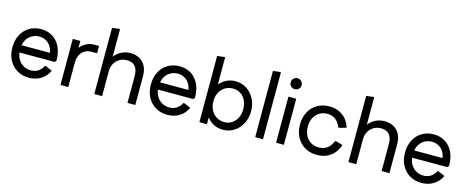

<svg xmlns="http://www.w3.org/2000/svg" viewBox="-38 -1367 4908 2017"><g transform="rotate(15 2415.5 -358.5)"><path d="M287 13Q214 13 158 -20.5Q102 -54 70.5 -113Q39 -172 39 -251Q39 -329 70 -388.5Q101 -448 156.5 -481Q212 -514 284 -514Q355 -514 408.5 -480.5Q462 -447 492 -386Q522 -325 522 -244V-232L507 -218H86V-297H476L436 -281Q433 -329 412 -363Q391 -397 358 -415.5Q325 -434 284 -434Q240 -434 203 -412.5Q166 -391 145 -352Q124 -313 124 -262V-242Q124 -192 145 -152.5Q166 -113 203 -90Q240 -67 287 -67Q333 -67 367 -89.5Q401 -112 420 -151H432L502 -120Q474 -58 417.5 -22.5Q361 13 287 13Z M629 0V-501H711V-360L687 -375Q705 -433 754 -467Q803 -501 864 -501H915V-421H851Q810 -421 779.5 -401.5Q749 -382 731.5 -347.5Q714 -313 714 -267V0Z M997 0V-720L1079 -730L1082 -722V-360L1055 -375Q1069 -418 1099 -449Q1129 -480 1169.5 -497Q1210 -514 1256 -514Q1310 -514 1352.5 -491Q1395 -468 1419 -423Q1443 -378 1443 -310V0H1358V-289Q1358 -343 1342 -374.5Q1326 -406 1298.5 -419Q1271 -432 1236 -432Q1198 -432 1162.5 -413.5Q1127 -395 1104.5 -358Q1082 -321 1082 -266V0Z M1793 13Q1720 13 1664 -20.5Q1608 -54 1576.5 -113Q1545 -172 1545 -251Q1545 -329 1576 -388.5Q1607 -448 1662.5 -481Q1718 -514 1790 -514Q1861 -514 1914.5 -480.5Q1968 -447 1998 -386Q2028 -325 2028 -244V-232L2013 -218H1592V-297H1982L1942 -281Q1939 -329 1918 -363Q1897 -397 1864 -415.5Q1831 -434 1790 -434Q1746 -434 1709 -412.5Q1672 -391 1651 -352Q1630 -313 1630 -262V-242Q1630 -192 1651 -152.5Q1672 -113 1709 -90Q1746 -67 1793 -67Q1839 -67 1873 -89.5Q1907 -112 1926 -151H1938L2008 -120Q1980 -58 1923.5 -22.5Q1867 13 1793 13Z M2397 13Q2345 13 2301.5 -8Q2258 -29 2227.5 -66Q2197 -103 2183 -150V-351Q2197 -399 2227.5 -435.5Q2258 -472 2301.5 -493Q2345 -514 2397 -514Q2465 -514 2518 -480Q2571 -446 2603 -386.5Q2635 -327 2635 -251Q2635 -174 2603 -114.5Q2571 -55 2518 -21Q2465 13 2397 13ZM2140 0V-720L2222 -730L2225 -722V-322L2207 -251L2222 -179V0ZM2391 -68Q2437 -68 2473 -91.5Q2509 -115 2529.5 -156Q2550 -197 2550 -251Q2550 -305 2529.5 -346Q2509 -387 2473 -410Q2437 -433 2391 -433Q2343 -433 2305.5 -410Q2268 -387 2246.5 -346Q2225 -305 2225 -251Q2225 -197 2246.5 -156Q2268 -115 2305.5 -91.5Q2343 -68 2391 -68Z M2747 0V-720L2829 -730L2832 -722V0Z M2974 0V-501H3059V0ZM3017 -594Q2992 -594 2975 -611Q2958 -628 2958 -653Q2958 -678 2975 -695.5Q2992 -713 3017 -713Q3042 -713 3059.5 -695.5Q3077 -678 3077 -653Q3077 -628 3059.5 -611Q3042 -594 3017 -594Z M3420 13Q3345 13 3288 -20.5Q3231 -54 3199 -113Q3167 -172 3167 -251Q3167 -329 3199 -388.5Q3231 -448 3288 -481Q3345 -514 3420 -514Q3477 -514 3522.5 -493.5Q3568 -473 3600.5 -435.5Q3633 -398 3649 -344L3575 -323H3564Q3547 -374 3508.5 -403.5Q3470 -433 3420 -433Q3369 -433 3331.5 -410Q3294 -387 3273 -346Q3252 -305 3252 -251Q3252 -197 3273 -155.5Q3294 -114 3331.5 -91Q3369 -68 3420 -68Q3455 -68 3484 -81Q3513 -94 3534.5 -119Q3556 -144 3568 -178H3579L3654 -157Q3636 -103 3602 -64.5Q3568 -26 3522.5 -6.5Q3477 13 3420 13Z M3761 0V-720L3843 -730L3846 -722V-360L3819 -375Q3833 -418 3863 -449Q3893 -480 3933.5 -497Q3974 -514 4020 -514Q4074 -514 4116.5 -491Q4159 -468 4183 -423Q4207 -378 4207 -310V0H4122V-289Q4122 -343 4106 -374.5Q4090 -406 4062.5 -419Q4035 -432 4000 -432Q3962 -432 3926.5 -413.5Q3891 -395 3868.5 -358Q3846 -321 3846 -266V0Z M4557 13Q4484 13 4428 -20.5Q4372 -54 4340.5 -113Q4309 -172 4309 -251Q4309 -329 4340 -388.5Q4371 -448 4426.5 -481Q4482 -514 4554 -514Q4625 -514 4678.5 -480.5Q4732 -447 4762 -386Q4792 -325 4792 -244V-232L4777 -218H4356V-297H4746L4706 -281Q4703 -329 4682 -363Q4661 -397 4628 -415.5Q4595 -434 4554 -434Q4510 -434 4473 -412.5Q4436 -391 4415 -352Q4394 -313 4394 -262V-242Q4394 -192 4415 -152.5Q4436 -113 4473 -90Q4510 -67 4557 -67Q4603 -67 4637 -89.5Q4671 -112 4690 -151H4702L4772 -120Q4744 -58 4687.5 -22.5Q4631 13 4557 13Z"/></g></svg>

Font: Fustat Medium
Style: Regular
Weight: 500
Designer: Mohamed Gaber, Khaled Hosny, Laura Garcia Mut
Foundry: Kief Type Foundry, Alif Type Foundry, Hard Type Foundry
Version: Version 1.007